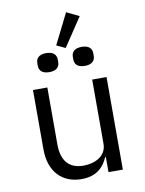

<svg xmlns="http://www.w3.org/2000/svg" viewBox="-98 -973 796 1054"><g transform="rotate(-10 300.0 -446.5)"><path d="M422 0H502V-516H422V-158C422 -90 358 -59 294 -59C215 -59 172 -105 172 -199V-516H92V-185C92 -60 163 12 271 12C356 12 396 -33 418 -84H422ZM415 -871 345 -905 260 -735 309 -712ZM198 -597C239 -597 255 -617 255 -643V-657C255 -683 239 -703 198 -703C157 -703 141 -683 141 -657V-643C141 -617 157 -597 198 -597ZM396 -597C437 -597 453 -617 453 -643V-657C453 -683 437 -703 396 -703C355 -703 339 -683 339 -657V-643C339 -617 355 -597 396 -597Z"/></g></svg>

Font: IBM Plex Mono
Style: Regular
Weight: 400
Monospace: yes
Designer: Mike Abbink, Paul van der Laan, Pieter van Rosmalen
Foundry: Bold Monday
Version: Version 2.004